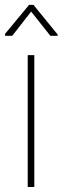

<svg xmlns="http://www.w3.org/2000/svg" viewBox="-28 -749 251 769"><path d="M109.4 -528.3V0H83V-528.3ZM106 -729.5 203.1 -610.4V-605.5H173.8L96.7 -702.6L21 -605.5H-7.8V-613.3L88.4 -729.5Z"/></svg>

Font: Roboto Condensed Thin
Style: Regular
Weight: 250
Width: 3
Designer: Christian Robertson
Foundry: Google
Version: Version 3.009; 2024